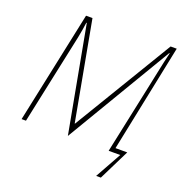

<svg xmlns="http://www.w3.org/2000/svg" viewBox="-152 -848 1096 1150"><g transform="rotate(20 395.5 -273.5)"><path d="M586 167 679 0H605L700 -448Q711 -500 719 -538.5Q727 -577 734 -609Q741 -641 749 -674H746L345 0L220 -675H217Q212 -634 200.5 -576Q189 -518 176 -461L78 0H50L201 -714H242L358 -84H360L740 -714H779L638 -29H713L616 167Z"/></g></svg>

Font: Noto Sans Thin
Style: Italic
Weight: 100
Italic angle: -12°
Designer: Monotype Design Team
Foundry: Monotype Imaging Inc.
Version: Version 2.013; ttfautohint (v1.8.4.7-5d5b)